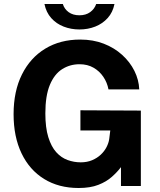

<svg xmlns="http://www.w3.org/2000/svg" viewBox="-20 -931 799 961"><path d="M373.5 10Q274 10 200.8 -35.2Q127.5 -80.5 87.8 -163.5Q48 -246.5 48 -359.5Q48 -474.5 89.8 -558.2Q131.5 -642 206.5 -687.5Q281.5 -733 381.5 -733Q446 -733 499 -712.5Q552 -692 591.2 -656.5Q630.5 -621 652.8 -576.2Q675 -531.5 677 -483.5H523Q516.5 -518 497.2 -546.5Q478 -575 448 -592.2Q418 -609.5 378 -609.5Q330 -609.5 291 -584.8Q252 -560 229.5 -506Q207 -452 207 -363.5Q207 -292 221.8 -244.5Q236.5 -197 261.5 -169.2Q286.5 -141.5 318.5 -130Q350.5 -118.5 384 -118.5Q416 -118.5 441.2 -129.2Q466.5 -140 484.5 -157Q502.5 -174 513 -194.2Q523.5 -214.5 526.5 -234L532 -278H382.5V-379L685 -377.5V0H585.5V-94.5Q567 -70 539.8 -45.8Q512.5 -21.5 472.2 -5.8Q432 10 373.5 10ZM377.5 -783.5Q335.5 -783.5 298.8 -797.8Q262 -812 236.5 -840.5Q211 -869 202.5 -911H294.5Q302 -886 323.5 -870.2Q345 -854.5 377.5 -854.5Q409.5 -854.5 431.2 -870.2Q453 -886 461.5 -911H553Q544.5 -869 519 -840.8Q493.5 -812.5 456.8 -798Q420 -783.5 377.5 -783.5Z"/></svg>

Font: Public Sans Thin
Style: Bold
Weight: 700
Version: Version 2.001